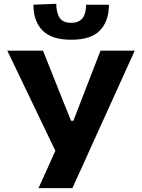

<svg xmlns="http://www.w3.org/2000/svg" viewBox="-20 -976 739 996"><path d="M179.7 0Q200.4 -45.7 222.1 -93.5Q243.7 -141.3 267.1 -193.8L116.2 -508.4Q91.6 -559.7 69.3 -606.4Q46.9 -653.1 18 -713H203.1Q218.3 -674.5 230.6 -644.1Q242.8 -613.7 253.2 -587.3Q263.7 -560.8 274.2 -534.7Q284.7 -508.6 296.8 -478L348.5 -349.5H360.7L409.7 -476.1Q421.8 -507.5 432.2 -534.3Q442.6 -561.2 452.8 -587.7Q463 -614.3 474.8 -644.6Q486.7 -674.9 501.4 -713H679Q649.2 -647.6 617.7 -578.1Q586.3 -508.6 559.7 -450.2L457.5 -225.1Q434.3 -173.1 407.1 -113.3Q379.9 -53.4 355.4 0ZM348.9 -769.8Q248.8 -769.8 201.4 -817.1Q153.9 -864.3 153.3 -951.6L271.9 -956.3Q271.9 -911.3 288.8 -884.5Q305.7 -857.6 348.9 -857.6Q378.2 -857.6 395.1 -869.5Q412 -881.5 419.3 -902.7Q426.5 -923.9 426.5 -951.6H545.1Q544.5 -864.3 497.6 -817.1Q450.8 -769.8 348.9 -769.8Z"/></svg>

Font: Commissioner Thin
Style: Regular
Weight: 100
Designer: Kostas Bartsokas
Foundry: Kostas Bartsokas
Version: Version 1.001;gftools[0.9.23]